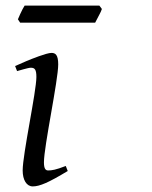

<svg xmlns="http://www.w3.org/2000/svg" viewBox="-20 -646 544 686"><path d="M164 -457C146 -457 92 -435 75 -428L34 -410L41 -392C46 -393 80 -404 90 -404C104 -404 110 -398 110 -371C110 -319 61 -95 61 -37C61 -3 75 20 97 20C122 20 154 6 222 -35L215 -53C179 -39 165 -37 152 -37C143 -37 137 -43 137 -66C137 -123 188 -359 188 -416C188 -450 178 -457 164 -457ZM344 -614 335 -626H68C58 -611 44 -577 44 -577L52 -565H320C337 -599 339 -599 344 -614Z"/></svg>

Font: Temporarium
Style: Italic
Weight: 400
Italic angle: -7°
Version: Version 1.1